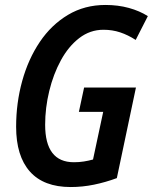

<svg xmlns="http://www.w3.org/2000/svg" viewBox="-20 -744 616 774"><path d="M265 10Q156 10 100.5 -52.5Q45 -115 45 -233Q45 -329 69.5 -417.5Q94 -506 140.5 -575Q187 -644 254 -684Q321 -724 405 -724Q456 -724 499.5 -712Q543 -700 576 -679L527 -583Q496 -603 464.5 -613.5Q433 -624 397 -624Q343 -624 299.5 -590.5Q256 -557 225.5 -501Q195 -445 178.5 -377Q162 -309 162 -241Q162 -90 278 -90Q299 -90 318 -93Q337 -96 355 -101L396 -293H298L319 -391H528L451 -26Q405 -9 358.5 0.5Q312 10 265 10Z"/></svg>

Font: Noto Sans Condensed SemiBold
Style: Italic
Weight: 600
Width: 3
Italic angle: -12°
Designer: Monotype Design Team
Foundry: Monotype Imaging Inc.
Version: Version 2.013; ttfautohint (v1.8.4.7-5d5b)